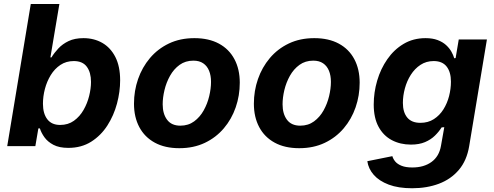

<svg xmlns="http://www.w3.org/2000/svg" viewBox="-20 -748 2530 983"><path d="M329.7 9.1Q283.3 9.1 253.6 -6.5Q224 -22.2 207.6 -45.1Q191.2 -68.1 184.2 -90.5H176.4L161 0H17L137.6 -727.5H284L238 -454H243.5Q257.5 -477.3 278.8 -500Q300 -522.8 331.4 -537.8Q362.8 -552.7 407.3 -552.7Q461.3 -552.7 503.6 -528.5Q546 -504.2 570.6 -456.2Q595.1 -408.1 595.1 -336.8Q595.1 -278.4 578.9 -217.5Q562.6 -156.7 529.7 -105.4Q496.8 -54.2 446.9 -22.5Q396.9 9.1 329.7 9.1ZM287.9 -108.3Q328.8 -108.3 358.5 -129.7Q388.2 -151.1 407.7 -185Q427.1 -218.9 436.5 -257Q445.9 -295.1 445.9 -328.6Q445.9 -377.4 424.4 -406.4Q402.9 -435.4 357.8 -435.4Q318.8 -435.4 289.2 -415.6Q259.6 -395.8 239.8 -363.5Q220 -331.1 209.9 -292.6Q199.9 -254.2 199.9 -216.9Q199.9 -166.7 222.1 -137.5Q244.4 -108.3 287.9 -108.3Z M898.2 10.7Q824.4 10.7 772.5 -17.6Q720.7 -45.8 693.3 -97.2Q666 -148.5 666 -217.2Q666 -283 686.9 -343.2Q707.8 -403.4 747.7 -450.7Q787.7 -498 845 -525.4Q902.3 -552.7 975.4 -552.7Q1049 -552.7 1101 -524.6Q1152.9 -496.5 1180.2 -445.1Q1207.6 -393.8 1207.6 -324.6Q1207.6 -258.7 1186.8 -198.5Q1166 -138.2 1126 -91.1Q1086 -43.9 1028.7 -16.6Q971.3 10.7 898.2 10.7ZM903.3 -104.6Q944.1 -104.6 973.9 -126.5Q1003.6 -148.3 1022.8 -182.7Q1042 -217.1 1051.2 -256Q1060.4 -294.9 1060.4 -328.7Q1060.4 -361.5 1050.4 -385.9Q1040.4 -410.3 1020.4 -423.9Q1000.5 -437.5 970.1 -437.5Q929.3 -437.5 899.5 -415.9Q869.7 -394.3 850.6 -360.1Q831.4 -325.8 822.2 -287.1Q812.9 -248.3 812.9 -214Q812.9 -165.1 835.5 -134.9Q858 -104.6 903.3 -104.6Z M1512 10.7Q1438.1 10.7 1386.3 -17.6Q1334.5 -45.8 1307.1 -97.2Q1279.8 -148.5 1279.8 -217.2Q1279.8 -283 1300.7 -343.2Q1321.6 -403.4 1361.5 -450.7Q1401.4 -498 1458.8 -525.4Q1516.1 -552.7 1589.2 -552.7Q1662.8 -552.7 1714.7 -524.6Q1766.7 -496.5 1794 -445.1Q1821.4 -393.8 1821.4 -324.6Q1821.4 -258.7 1800.6 -198.5Q1779.8 -138.2 1739.8 -91.1Q1699.8 -43.9 1642.5 -16.6Q1585.1 10.7 1512 10.7ZM1517.1 -104.6Q1557.9 -104.6 1587.7 -126.5Q1617.4 -148.3 1636.6 -182.7Q1655.7 -217.1 1665 -256Q1674.2 -294.9 1674.2 -328.7Q1674.2 -361.5 1664.2 -385.9Q1654.1 -410.3 1634.2 -423.9Q1614.3 -437.5 1583.9 -437.5Q1543 -437.5 1513.3 -415.9Q1483.5 -394.3 1464.3 -360.1Q1445.2 -325.8 1435.9 -287.1Q1426.7 -248.3 1426.7 -214Q1426.7 -165.1 1449.2 -134.9Q1471.8 -104.6 1517.1 -104.6Z M2090.1 215.8Q2019.4 215.8 1970.2 197.2Q1921 178.6 1893.5 147.2Q1866 115.8 1860.6 77.3L1988.8 51.5Q1992.9 66.2 2004 79.4Q2015.2 92.5 2036.3 100.9Q2057.3 109.4 2091.2 109.4Q2150.2 109.4 2189.2 81.2Q2228.2 52.9 2237.6 -1L2254.6 -96.7L2241 -95.8Q2227.2 -73.6 2206.5 -53.4Q2185.9 -33.2 2156.1 -20.5Q2126.2 -7.7 2083.9 -7.7Q2029.3 -7.7 1986.1 -30.5Q1943 -53.2 1918.2 -98.8Q1893.4 -144.4 1893.4 -212.9Q1893.4 -275.1 1911.2 -335.5Q1928.9 -395.8 1963.1 -444.9Q1997.2 -494.1 2046.5 -523.4Q2095.8 -552.7 2158.7 -552.7Q2194.7 -552.7 2220.5 -542.9Q2246.4 -533.1 2263.6 -517.4Q2280.8 -501.7 2290.9 -483.8Q2301 -466 2305.6 -449.7L2312.7 -450.8L2328.7 -545.9H2472.9L2382.1 0.2Q2369.8 74 2329.3 121.7Q2288.7 169.5 2227.1 192.7Q2165.5 215.8 2090.1 215.8ZM2132.2 -119.1Q2172 -119.1 2201.4 -138.2Q2230.9 -157.2 2250.4 -188.3Q2269.8 -219.4 2279.3 -256.5Q2288.7 -293.6 2288.7 -329.8Q2288.7 -379.1 2266.7 -407.2Q2244.7 -435.4 2200.3 -435.4Q2162.2 -435.4 2132.7 -415.9Q2103.2 -396.4 2083.1 -364.7Q2063 -333 2052.9 -295.3Q2042.7 -257.6 2042.7 -221.2Q2042.7 -173.1 2065.1 -146.1Q2087.4 -119.1 2132.2 -119.1Z"/></svg>

Font: Inter Variable
Style: Italic
Weight: 400
Italic angle: -9.39999°
Designer: Rasmus Andersson
Foundry: rsms
Version: Version 4.001;git-9221beed3